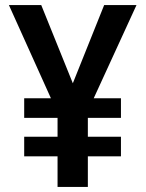

<svg xmlns="http://www.w3.org/2000/svg" viewBox="-20 -734 572 754"><path d="M266 -407 389 -714H516L348 -348H455V-271H325V-197H455V-120H325V0H206V-120H75V-197H206V-271H75V-348H180L15 -714H142Z"/></svg>

Font: Noto Sans Khmer UI SemiCondensed SemiBold
Style: Regular
Weight: 600
Width: 4
Designer: Danh Hong and the Monotype Design Team
Foundry: Monotype Imaging Inc.
Version: Version 2.002; ttfautohint (v1.8.4.7-5d5b)